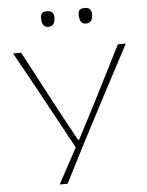

<svg xmlns="http://www.w3.org/2000/svg" viewBox="-61 -969 779 1017"><g transform="rotate(-5 329.0 -460.0)"><path d="M214.5 0Q239 -45 264 -91Q289 -137 316.5 -188.5L143.5 -506.5Q115 -558 89 -605.2Q63 -652.5 29 -713H72Q108.5 -644.5 135 -594.5Q161.5 -544.5 185.2 -499.8Q209 -455 237.5 -401L332 -227.5H338L426.5 -397.5Q448 -439.5 466 -475.2Q484 -511 502 -546.2Q520 -581.5 540.2 -621.8Q560.5 -662 586.5 -713H628.5Q595 -649.5 557.5 -578.8Q520 -508 489.5 -450.5L371.5 -224.5Q345.5 -174 315 -114.5Q284.5 -55 256.5 0ZM428 -837Q393 -837 393 -887Q393 -905 401.2 -912.5Q409.5 -920 429 -920Q464 -920 464 -884Q464 -837 428 -837ZM228 -837Q193 -837 193 -887Q193 -905 201.2 -912.5Q209.5 -920 229 -920Q264 -920 264 -884Q264 -837 228 -837Z"/></g></svg>

Font: Commissioner Loud Thin
Style: Regular
Weight: 100
Designer: Kostas Bartsokas
Foundry: Kostas Bartsokas
Version: Version 1.000; ttfautohint (v1.8.3)